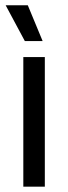

<svg xmlns="http://www.w3.org/2000/svg" viewBox="-20 -703 256 723"><path d="M67.8 0V-488.2H148.8V0ZM84.7 -683.1 140.2 -549.2V-548.4H73.5L1.7 -682.4V-683.1Z"/></svg>

Font: Anek Latin Medium
Style: Regular
Weight: 500
Designer: Yesha Goshar
Foundry: Ek Type
Version: Version 1.003